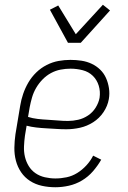

<svg xmlns="http://www.w3.org/2000/svg" viewBox="-20 -780 540 808"><path d="M213 8Q184 8 156.5 2Q129 -4 106.5 -18.5Q84 -33 69 -55Q54 -77 47 -103.5Q40 -130 40.5 -158.5Q41 -187 45 -215L65 -335Q69 -360 77.5 -385Q86 -410 99.5 -433Q113 -456 132.5 -475Q152 -494 176.5 -506.5Q201 -519 226.5 -523.5Q252 -528 276 -528Q300 -528 323 -524.5Q346 -521 366 -511.5Q386 -502 401.5 -487Q417 -472 426 -452Q435 -432 438.5 -409Q442 -386 438 -363Q433 -334 415.5 -308Q398 -282 372 -265.5Q346 -249 317 -242.5Q288 -236 259 -236Q238 -236 216.5 -237.5Q195 -239 174.5 -240Q154 -241 132.5 -243.5Q111 -246 92 -251L85 -209Q82 -187 81 -164Q80 -141 85 -120Q90 -99 101 -81Q112 -63 129.5 -51Q147 -39 169 -34Q191 -29 213 -29Q237 -29 260.5 -34Q284 -39 305 -52Q326 -65 343.5 -84Q361 -103 372 -125L406 -108Q391 -82 371 -59Q351 -36 325 -20.5Q299 -5 270 1.5Q241 8 213 8ZM266 -271Q287 -271 309 -276Q331 -281 350.5 -294Q370 -307 382.5 -327Q395 -347 399 -368Q403 -395 395.5 -419.5Q388 -444 370.5 -461Q353 -478 328 -484.5Q303 -491 277 -491Q256 -491 235 -487Q214 -483 194.5 -472.5Q175 -462 159 -445.5Q143 -429 132 -410Q121 -391 115 -370.5Q109 -350 105 -329L98 -288Q117 -282 138.5 -279.5Q160 -277 181 -276Q202 -275 223.5 -273Q245 -271 266 -271ZM266 -600 190 -739 225 -757 299 -636 413 -760 443 -736 320 -600Z"/></svg>

Font: Iosevka Curly Slab Extralight
Style: Italic
Weight: 200
Italic angle: -9°
Monospace: yes
Designer: Belleve Invis
Foundry: Belleve Invis
Version: Version 22.1.2; ttfautohint (v1.8.4)